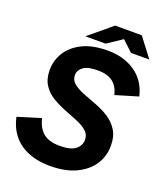

<svg xmlns="http://www.w3.org/2000/svg" viewBox="-161 -953 926 1072"><g transform="rotate(20 302.0 -417.5)"><path d="M262 13Q154 13 84 -36Q14 -85 -7 -181L130 -223Q144 -165 178.5 -138Q213 -111 274 -111Q340 -111 368.5 -134Q397 -157 397 -191Q397 -222 374 -242Q351 -262 314.5 -277Q278 -292 237 -308Q196 -324 159.5 -346Q123 -368 100.5 -403Q78 -438 78 -491Q78 -547 107.5 -595Q137 -643 196.5 -673Q256 -703 348 -703Q443 -703 510.5 -656.5Q578 -610 599 -522L465 -482Q454 -531 421.5 -555.5Q389 -580 333 -580Q272 -580 246 -560Q220 -540 220 -512Q220 -482 243.5 -463Q267 -444 303.5 -429.5Q340 -415 382 -399.5Q424 -384 460.5 -361Q497 -338 520.5 -301.5Q544 -265 544 -209Q544 -147 511.5 -97Q479 -47 416 -17Q353 13 262 13ZM201 -735 337 -848H458L438 -813L321 -735ZM472 -735 389 -813 374 -848H495L581 -735Z"/></g></svg>

Font: Radio Canada Big SemiBold
Style: Italic
Weight: 600
Italic angle: -12°
Designer: Étienne Aubert Bonn
Foundry: Coppers and Brasses
Version: Version 1.001